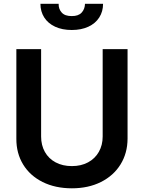

<svg xmlns="http://www.w3.org/2000/svg" viewBox="-20 -988 763 1019"><path d="M524.9 -727.3H657V-252.1Q656.6 -174.7 619.5 -115.1Q582.4 -55.4 515.6 -22Q448.9 11.4 361.5 11.4Q273.4 11.4 206.3 -22Q139.2 -55.4 102.8 -115.1Q66.4 -174.7 66.8 -252.1V-727.3H198.2V-263.5Q198.2 -217.7 218 -182Q237.9 -146.3 275 -126.4Q312.1 -106.5 361.5 -106.5Q410.5 -106.5 447.4 -126.4Q484.4 -146.3 504.6 -182Q524.9 -217.7 524.9 -263.5ZM527 -968Q527 -926.8 506.7 -895.2Q486.5 -863.6 448.9 -846.2Q411.2 -828.8 360.8 -828.8Q310.4 -828.8 272.7 -846.2Q235.1 -863.6 214.8 -895.2Q194.6 -926.8 194.6 -968H291.2Q290.5 -940 307.7 -921.2Q324.9 -902.3 360.8 -902.7Q396 -902.3 413.2 -921Q430.4 -939.6 431.1 -968Z"/></svg>

Font: Riot Sans
Style: Regular
Weight: 400
Designer: Rasmus Andersson
Foundry: rsms
Version: Version 3.005